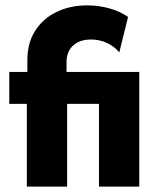

<svg xmlns="http://www.w3.org/2000/svg" viewBox="-20 -695 578 715"><path d="M79.9 0V-308.3H14.6V-427.1H81.9V-471.5Q81.9 -534.7 110.8 -580.2Q139.6 -625.7 190.3 -650.3Q241 -675 304.9 -675Q348.6 -675 388.5 -663.5Q428.5 -652.1 456.9 -631.9L424.3 -500Q405.6 -522.2 378.1 -535.1Q350.7 -547.9 319.4 -547.9Q276.4 -547.9 252.1 -525.3Q227.8 -502.8 227.8 -463.9V-427.1H498.6V0H348.6V-308.3H229.9V0Z"/></svg>

Font: Afacad Flux ExtraBold
Style: Regular
Weight: 800
Designer: Kristian Moeller
Foundry: Dicotype
Version: Version 1.100